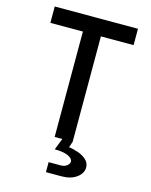

<svg xmlns="http://www.w3.org/2000/svg" viewBox="-136 -816 872 1112"><g transform="rotate(15 300.0 -260.0)"><path d="M246 0V-632H51V-730H550V-632H354V0L342 36Q369 39 398.5 49.5Q428 60 448 78.5Q468 97 468 124Q468 159 433.5 184.5Q399 210 342 210H250V150H323Q345 150 359.5 138.5Q374 127 374 114Q374 95 345.5 82Q317 69 265 69L292 0Z"/></g></svg>

Font: JetBrains Mono SemiBold
Style: Regular
Weight: 472
Monospace: yes
Designer: Philipp Nurullin, Konstantin Bulenkov
Foundry: JetBrains
Version: Version 2.305; ttfautohint (v1.8.4.7-5d5b)